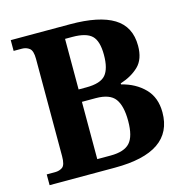

<svg xmlns="http://www.w3.org/2000/svg" viewBox="-105 -813 883 913"><g transform="rotate(-15 336.0 -357.0)"><path d="M28 0V-53H69Q91 -53 106 -64Q121 -75 121 -118V-597Q121 -637 105.5 -649Q90 -661 69 -661H28V-714H320Q463 -714 534.5 -670Q606 -626 606 -532Q606 -466 571 -432Q536 -398 480 -380V-375Q549 -358 592.5 -313.5Q636 -269 636 -196Q636 0 350 0ZM345 -61Q412 -61 440 -92Q468 -123 468 -199Q468 -273 442 -308Q416 -343 347 -343H279V-61ZM317 -404Q387 -404 412.5 -434Q438 -464 438 -532Q438 -600 410.5 -626.5Q383 -653 315 -653H279V-404Z"/></g></svg>

Font: Noto Serif Khojki
Style: Bold
Weight: 700
Version: Version 2.003